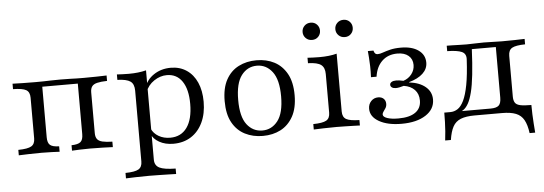

<svg xmlns="http://www.w3.org/2000/svg" viewBox="-51 -767 3137 1107"><g transform="rotate(-5 1517.5 -214.0)"><path d="M33.1 0V-31.5Q87.9 -32.3 108.9 -44.8Q129.8 -57.3 129.8 -89.5V-325Q129.8 -358.1 108.9 -370.2Q87.9 -382.3 33.1 -383.1V-414.5Q51.6 -413.7 90.3 -412.9Q129 -412.1 164.5 -412.1Q188.7 -412.1 208.9 -412.5Q229 -412.9 252.8 -413.7Q276.6 -414.5 311.3 -414.5Q345.2 -414.5 365.7 -413.7Q386.3 -412.9 404 -412.5Q421.8 -412.1 445.2 -412.1Q481.5 -412.1 520.2 -412.9Q558.9 -413.7 577.4 -414.5V-383.1Q541.1 -382.3 519.8 -377Q498.4 -371.8 489.5 -359.3Q480.6 -346.8 480.6 -325V-89.5Q480.6 -67.7 489.5 -55.2Q498.4 -42.7 519.8 -37.5Q541.1 -32.3 577.4 -31.5V0Q558.9 -0.8 520.2 -2Q481.5 -3.2 445.2 -3.2Q414.5 -3.2 385.1 -2Q355.6 -0.8 341.1 0V-31.5Q379 -32.3 393.5 -44.8Q408.1 -57.3 408.1 -89.5V-386.3L412.1 -382.3H198.4L202.4 -386.3V-89.5Q202.4 -57.3 216.9 -44.8Q231.5 -32.3 269.4 -31.5V0Q254.8 -0.8 225 -2Q195.2 -3.2 164.5 -3.2Q129 -3.2 90.3 -2Q51.6 -0.8 33.1 0Z M637.1 186.3V154.8Q691.9 154 712.9 141.5Q733.9 129 733.9 96.8V-312.9Q733.9 -351.6 712.1 -366.9Q690.3 -382.3 637.1 -383.9V-415.3Q651.6 -414.5 669 -413.7Q686.3 -412.9 705.6 -412.9Q762.9 -412.9 806.5 -424.2V92.7Q806.5 126.6 833.9 140.3Q861.3 154 927.4 154.8V186.3Q912.1 185.5 886.3 185.1Q860.5 184.7 830.6 183.9Q800.8 183.1 771.8 183.1Q730.6 183.1 693.5 184.3Q656.5 185.5 637.1 186.3ZM927.4 11.3Q880.6 11.3 846 -8.1Q811.3 -27.4 798.4 -59.7L804 -87.1Q816.1 -58.9 845.2 -41.9Q874.2 -25 912.1 -25Q975 -25 1009.3 -73Q1043.5 -121 1043.5 -209.7Q1043.5 -293.5 1012.1 -339.9Q980.6 -386.3 923.4 -386.3Q884.7 -386.3 849.2 -362.5Q813.7 -338.7 799.2 -299.2L795.2 -322.6Q808.1 -369.4 850.8 -398Q893.5 -426.6 949.2 -426.6Q1001.6 -426.6 1040.7 -400.4Q1079.8 -374.2 1100.8 -326.6Q1121.8 -279 1121.8 -215.3Q1121.8 -146.8 1097.6 -95.6Q1073.4 -44.4 1029.8 -16.5Q986.3 11.3 927.4 11.3Z M1445.2 11.3Q1387.9 11.3 1341.9 -12.1Q1296 -35.5 1269.4 -83.5Q1242.7 -131.5 1242.7 -207.3Q1242.7 -283.1 1269.4 -331.5Q1296 -379.8 1341.9 -403.2Q1387.9 -426.6 1445.2 -426.6Q1503.2 -426.6 1548.4 -403.2Q1593.5 -379.8 1620.6 -331.5Q1647.6 -283.1 1647.6 -207.3Q1647.6 -132.3 1620.6 -83.9Q1593.5 -35.5 1548.4 -12.1Q1503.2 11.3 1445.2 11.3ZM1445.2 -20.2Q1499.2 -20.2 1534.3 -65.3Q1569.4 -110.5 1569.4 -207.3Q1569.4 -304 1534.3 -349.6Q1499.2 -395.2 1445.2 -395.2Q1390.3 -395.2 1355.6 -349.6Q1321 -304 1321 -207.3Q1321 -110.5 1355.6 -65.3Q1390.3 -20.2 1445.2 -20.2Z M1740.3 0V-31.5Q1794.4 -32.3 1815.7 -44.4Q1837.1 -56.5 1837.1 -89.5V-312.9Q1837.1 -350 1816.1 -366.1Q1795.2 -382.3 1740.3 -383.9V-415.3Q1754.8 -414.5 1772.6 -413.7Q1790.3 -412.9 1808.9 -412.9Q1837.9 -412.9 1863.3 -415.7Q1888.7 -418.5 1909.7 -424.2V-89.5Q1909.7 -56.5 1931.5 -44.4Q1953.2 -32.3 2007.3 -31.5V0Q1994.4 -0.8 1972.2 -1.2Q1950 -1.6 1924.2 -2.4Q1898.4 -3.2 1872.6 -3.2Q1834.7 -3.2 1796.8 -2Q1758.9 -0.8 1740.3 0ZM1965.3 -515.3Q1943.5 -515.3 1929 -529.8Q1914.5 -544.4 1914.5 -565.3Q1914.5 -586.3 1929 -600.8Q1943.5 -615.3 1965.3 -615.3Q1987.1 -615.3 2001.2 -600.8Q2015.3 -586.3 2015.3 -565.3Q2015.3 -544.4 2001.2 -529.8Q1987.1 -515.3 1965.3 -515.3ZM1775.8 -515.3Q1754 -515.3 1739.5 -529.8Q1725 -544.4 1725 -565.3Q1725 -586.3 1739.5 -600.8Q1754 -615.3 1775.8 -615.3Q1797.6 -615.3 1811.7 -600.8Q1825.8 -586.3 1825.8 -565.3Q1825.8 -544.4 1811.7 -529.8Q1797.6 -515.3 1775.8 -515.3Z M2248.4 11.3Q2167.7 11.3 2118.1 -16.9Q2068.5 -45.2 2068.5 -91.1Q2068.5 -117.7 2085.1 -135.1Q2101.6 -152.4 2125.8 -152.4Q2146 -152.4 2157.7 -141.1Q2169.4 -129.8 2169.4 -111.3Q2169.4 -97.6 2162.9 -87.1Q2156.5 -76.6 2150 -68.1Q2143.5 -59.7 2143.5 -51.6Q2143.5 -37.9 2167.7 -29.4Q2191.9 -21 2232.3 -21Q2296.8 -21 2330.6 -44.8Q2364.5 -68.5 2364.5 -113.7Q2364.5 -151.6 2341.9 -175.4Q2319.4 -199.2 2279 -205.6Q2266.1 -201.6 2254 -199.2Q2241.9 -196.8 2233.1 -196.8Q2218.5 -196.8 2210.1 -202.8Q2201.6 -208.9 2201.6 -218.5Q2201.6 -228.2 2211.3 -234.3Q2221 -240.3 2237.9 -240.3Q2246 -240.3 2256 -239.1Q2266.1 -237.9 2279.8 -234.7Q2309.7 -244.4 2327.8 -268.1Q2346 -291.9 2346 -321Q2346 -354.8 2322.6 -374.6Q2299.2 -394.4 2258.1 -394.4Q2204 -394.4 2169.8 -361.7Q2135.5 -329 2127.4 -271.8H2095.2Q2096.8 -307.3 2096 -335.1Q2095.2 -362.9 2093.5 -384.7Q2091.9 -406.5 2090.3 -423.4H2122.6Q2125.8 -411.3 2131 -406Q2136.3 -400.8 2145.2 -400.8Q2158.1 -400.8 2175.8 -407.3Q2193.5 -413.7 2219.4 -420.2Q2245.2 -426.6 2281.5 -426.6Q2345.2 -426.6 2382.7 -400Q2420.2 -373.4 2420.2 -328.2Q2420.2 -291.9 2391.9 -265.3Q2363.7 -238.7 2311.3 -224.2V-222.6Q2371.8 -215.3 2406 -186.3Q2440.3 -157.3 2440.3 -112.9Q2440.3 -56.5 2387.9 -22.6Q2335.5 11.3 2248.4 11.3Z M2489.5 129Q2492.7 102.4 2494.8 75.8Q2496.8 49.2 2497.6 22.6Q2498.4 -4 2498.4 -31.5H2766.1Q2800 -31.5 2813.7 -44Q2827.4 -56.5 2827.4 -89.5V-385.5L2829.8 -382.3H2683.9L2688.7 -385.5Q2684.7 -296.8 2677.8 -235.1Q2671 -173.4 2660.9 -133.9Q2650.8 -94.4 2638.3 -71.8Q2625.8 -49.2 2610.9 -38.3Q2596 -27.4 2579 -23.4L2533.1 -31.5Q2556.5 -31.5 2576.2 -44.4Q2596 -57.3 2611.7 -89.5Q2627.4 -121.8 2638.3 -179Q2649.2 -236.3 2654 -325Q2656.5 -358.9 2630.2 -370.6Q2604 -382.3 2546 -383.1V-414.5Q2558.9 -414.5 2577.4 -414.1Q2596 -413.7 2617.7 -412.9Q2639.5 -412.1 2660.5 -412.1Q2681.5 -412.1 2706 -413.3Q2730.6 -414.5 2760.5 -414.5Q2791.1 -414.5 2815.7 -413.3Q2840.3 -412.1 2864.5 -412.1Q2901.6 -412.1 2939.5 -412.9Q2977.4 -413.7 2996.8 -414.5V-383.1Q2942.7 -382.3 2921.4 -370.2Q2900 -358.1 2900 -325V-89.5Q2900 -66.9 2908.1 -54Q2916.1 -41.1 2938.3 -36.3Q2960.5 -31.5 3002.4 -31.5Q3002.4 -4 3003.6 22.6Q3004.8 49.2 3006.5 75.8Q3008.1 102.4 3010.5 129H2978.2Q2971.8 80.6 2956 52.4Q2940.3 24.2 2910.1 12.1Q2879.8 0 2829.8 0H2671Q2621 0 2590.7 12.1Q2560.5 24.2 2545.2 52.4Q2529.8 80.6 2522.6 129Z"/></g></svg>

Font: Playfair 12pt Light
Style: Regular
Weight: 300
Designer: Claus Eggers Sørensen
Foundry: Claus Eggers Sørensen
Version: Version 2.000;gftools[0.9.28]